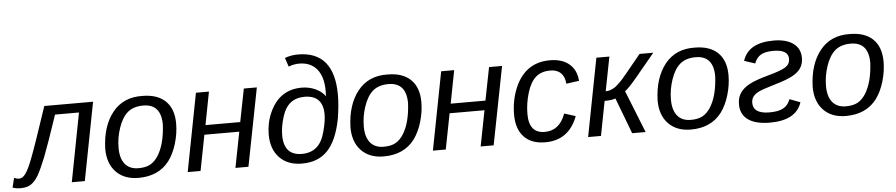

<svg xmlns="http://www.w3.org/2000/svg" viewBox="-90 -1005 6039 1294"><g transform="rotate(-5 2929.0 -357.5)"><path d="M441 0H353L442 -464H280Q217 -275 182 -185Q149 -103 127 -65Q103 -25 76 -7.5Q49 10 7 10Q-26 10 -48 1L-32 -63Q-14 -55 1 -55Q26 -55 46 -84Q68 -114 96 -189Q126 -266 213 -528H543Z M1088 -333Q1088 -268 1068 -200Q1048 -132 1013 -85Q941 10 804 10Q708 10 652.5 -47.5Q597 -105 597 -205Q602 -358 675 -449.5Q748 -541 877 -538Q979 -538 1033.5 -485Q1088 -432 1088 -333ZM998 -333Q998 -473 877 -473Q811 -473 771 -439Q732 -405 709 -336Q687 -270 687 -203Q687 -131 718.5 -93Q750 -55 809 -55Q858 -55 888.5 -71.5Q919 -88 943 -125Q991 -200 998 -333Z M1239 -528H1327L1284 -305H1519L1563 -528H1651L1548 0H1460L1507 -241H1271L1224 0H1137Z M1910 10Q1814 10 1758.5 -47.5Q1703 -105 1703 -204Q1703 -283 1734 -352Q1800 -500 1952 -500Q2001 -500 2044 -480.5Q2087 -461 2110 -428L2111 -464Q2111 -560 2068.5 -611.5Q2026 -663 1948 -663Q1913 -663 1877 -649L1857 -709Q1898 -725 1946 -725Q2191 -725 2191 -430Q2191 -360 2176 -268Q2148 -125 2084 -57.5Q2020 10 1910 10ZM1915 -55Q1975 -55 2014 -88Q2053 -121 2071 -191Q2090 -260 2090 -307Q2090 -437 1965 -437Q1908 -437 1870 -407Q1832 -377 1813 -313Q1793 -248 1793 -192Q1793 -55 1915 -55Z M2747 -333Q2747 -268 2727 -200Q2707 -132 2672 -85Q2600 10 2463 10Q2367 10 2311.5 -47.5Q2256 -105 2256 -205Q2261 -358 2334 -449.5Q2407 -541 2536 -538Q2638 -538 2692.5 -485Q2747 -432 2747 -333ZM2657 -333Q2657 -473 2536 -473Q2470 -473 2430 -439Q2391 -405 2368 -336Q2346 -270 2346 -203Q2346 -131 2377.5 -93Q2409 -55 2468 -55Q2517 -55 2547.5 -71.5Q2578 -88 2602 -125Q2650 -200 2657 -333Z M2898 -528H2986L2943 -305H3178L3222 -528H3310L3207 0H3119L3166 -241H2930L2883 0H2796Z M3558 -60Q3659 -60 3699 -172L3775 -148Q3716 10 3556 10Q3463 10 3412.5 -43Q3362 -96 3362 -193Q3362 -290 3397 -374Q3467 -538 3634 -538Q3717 -538 3765 -497Q3813 -456 3818 -383L3731 -371Q3728 -418 3702 -443.5Q3676 -469 3631 -469Q3569 -469 3532 -436Q3494 -402 3473 -331Q3452 -260 3452 -190Q3452 -60 3558 -60Z M3846 0 3948 -528H4036L3991 -297Q4024 -297 4056 -319Q4072 -331 4096 -355Q4116 -375 4240 -528H4333L4202 -370Q4147 -304 4121 -286L4235 0H4144L4052 -243Q4025 -233 3978 -233L3933 0Z M4825 -333Q4825 -268 4805 -200Q4785 -132 4750 -85Q4678 10 4541 10Q4445 10 4389.5 -47.5Q4334 -105 4334 -205Q4339 -358 4412 -449.5Q4485 -541 4614 -538Q4716 -538 4770.5 -485Q4825 -432 4825 -333ZM4735 -333Q4735 -473 4614 -473Q4548 -473 4508 -439Q4469 -405 4446 -336Q4424 -270 4424 -203Q4424 -131 4455.5 -93Q4487 -55 4546 -55Q4595 -55 4625.5 -71.5Q4656 -88 4680 -125Q4728 -200 4735 -333Z M5140 -470Q5086 -470 5056 -453Q5026 -436 5011 -396L4938 -420Q4976 -539 5147 -539Q5233 -539 5280.5 -504Q5328 -469 5328 -406Q5328 -368 5310 -339Q5292 -311 5253.5 -289.5Q5215 -268 5133 -244Q5045 -218 5019 -205Q4968 -180 4968 -134Q4968 -59 5079 -59Q5139 -59 5172 -77Q5205 -95 5220 -136L5292 -109Q5253 10 5076 10Q4980 10 4929 -26Q4878 -62 4878 -131Q4878 -176 4899 -207Q4920 -239 4963 -262Q5006 -285 5091 -308Q5180 -332 5210.5 -352Q5241 -372 5241 -407Q5241 -470 5140 -470Z M5874 -333Q5874 -268 5854 -200Q5834 -132 5799 -85Q5727 10 5590 10Q5494 10 5438.5 -47.5Q5383 -105 5383 -205Q5388 -358 5461 -449.5Q5534 -541 5663 -538Q5765 -538 5819.5 -485Q5874 -432 5874 -333ZM5784 -333Q5784 -473 5663 -473Q5597 -473 5557 -439Q5518 -405 5495 -336Q5473 -270 5473 -203Q5473 -131 5504.5 -93Q5536 -55 5595 -55Q5644 -55 5674.5 -71.5Q5705 -88 5729 -125Q5777 -200 5784 -333Z"/></g></svg>

Font: Libra Sans
Style: Italic
Weight: 400
Italic angle: -12°
Foundry: Context Ltd
Version: Version 1.002